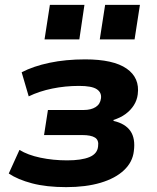

<svg xmlns="http://www.w3.org/2000/svg" viewBox="-20 -758 644 789"><path d="M252 11Q171 11 112 -4.5Q53 -20 16 -45L60 -142Q94 -121 146 -110Q198 -99 256 -99Q315 -99 347.5 -112.5Q380 -126 383 -156Q387 -182 370.5 -192.5Q354 -203 318 -203H161L177 -306H324Q354 -306 373 -318Q392 -330 395 -354Q398 -378 377.5 -391.5Q357 -405 305 -405Q248 -405 194.5 -394Q141 -383 98 -362L69 -461Q117 -486 183.5 -500Q250 -514 330 -514Q446 -514 500.5 -476Q555 -438 546 -370Q543 -346 530 -325.5Q517 -305 496 -289.5Q475 -274 446 -265L447 -261Q495 -250 516 -219.5Q537 -189 530 -137Q525 -92 489.5 -58.5Q454 -25 393.5 -7Q333 11 252 11ZM390 -596 412 -738H555L533 -596ZM163 -596 185 -738H327L306 -596Z"/></svg>

Font: Nunito Sans 7pt ExtraBold
Style: Italic
Weight: 800
Italic angle: -9°
Designer: Vernon Adams
Foundry: Vernon Adams
Version: Version 3.101;gftools[0.9.27]